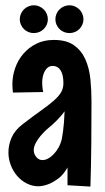

<svg xmlns="http://www.w3.org/2000/svg" viewBox="-20 -687 387 711"><path d="M318.8 -311Q318.8 -233.9 318.1 -156.7Q317.4 -79.6 314.9 3.9L230 -1V-66.9Q215.3 -40.5 196.8 -26.6Q178.2 -12.7 161.6 -5.9Q142.1 2 123 2.9Q99.6 2.9 79.1 -7.6Q58.6 -18.1 43.5 -35.6Q28.3 -53.2 19.8 -75.9Q11.2 -98.6 11.2 -123Q11.2 -150.9 23.2 -178Q35.2 -205.1 64 -227.1Q102.5 -256.8 130.9 -276.9Q159.2 -296.9 178 -313.2Q196.8 -329.6 205.8 -344.5Q214.8 -359.4 214.8 -378.9Q214.8 -411.1 204.1 -427Q193.4 -442.9 175.8 -442.9Q165 -442.9 157.5 -437.3Q149.9 -431.6 145.3 -422.6Q140.6 -413.6 138.4 -402.6Q136.2 -391.6 136.2 -380.9Q136.2 -373.5 137 -364.7Q137.7 -356 140.1 -346.2L27.8 -344.2Q26.9 -352.5 26.4 -360.1Q25.9 -367.7 25.9 -375Q25.9 -405.3 36.1 -434.8Q46.4 -464.4 66.2 -487.5Q85.9 -510.7 114.3 -524.9Q142.6 -539.1 179.2 -539.1Q226.6 -539.1 254.2 -519.3Q281.7 -499.5 296.1 -467.3Q310.5 -435.1 314.7 -394.3Q318.8 -353.5 318.8 -311ZM209 -172.9Q211.4 -185.1 213.4 -200.7Q215.3 -213.9 216.8 -232.7Q218.3 -251.5 219.2 -274.9Q211.4 -264.2 204.1 -255.9Q196.8 -247.6 190.4 -241.2Q183.1 -233.9 176.8 -228Q165.5 -218.8 152.8 -207.3Q140.1 -195.8 129.6 -183.1Q119.1 -170.4 112.1 -157Q105 -143.6 105 -130.9Q105 -117.2 114.3 -105.7Q123.5 -94.2 137.2 -94.2Q147.5 -94.2 158.4 -100.1Q169.4 -106 179.4 -116.7Q189.5 -127.4 197.3 -141.6Q205.1 -155.8 209 -172.9ZM157.2 -615.2Q157.2 -605 153.1 -595.7Q148.9 -586.4 141.8 -579.3Q134.8 -572.3 125.2 -568.4Q115.7 -564.5 105 -564.5Q94.7 -564.5 85.2 -568.4Q75.7 -572.3 68.6 -579.3Q61.5 -586.4 57.4 -595.7Q53.2 -605 53.2 -615.2Q53.2 -626 57.4 -635.7Q61.5 -645.5 68.6 -652.3Q75.7 -659.2 85.2 -663.3Q94.7 -667.5 105 -667.5Q115.7 -667.5 125.2 -663.3Q134.8 -659.2 141.8 -652.3Q148.9 -645.5 153.1 -635.7Q157.2 -626 157.2 -615.2ZM289.1 -615.2Q289.1 -605 284.9 -595.7Q280.8 -586.4 273.7 -579.3Q266.6 -572.3 257.1 -568.4Q247.6 -564.5 237.3 -564.5Q226.6 -564.5 217 -568.4Q207.5 -572.3 200.4 -579.3Q193.4 -586.4 189.2 -595.7Q185.1 -605 185.1 -615.2Q185.1 -626 189.2 -635.7Q193.4 -645.5 200.4 -652.3Q207.5 -659.2 217 -663.3Q226.6 -667.5 237.3 -667.5Q247.6 -667.5 257.1 -663.3Q266.6 -659.2 273.7 -652.3Q280.8 -645.5 284.9 -635.7Q289.1 -626 289.1 -615.2Z"/></svg>

Font: Mouse Memoirs
Style: Regular
Weight: 400
Version: Version 1.000